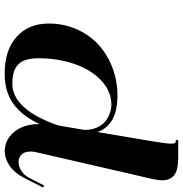

<svg xmlns="http://www.w3.org/2000/svg" viewBox="0 -782 792 832"><g transform="rotate(90 396.0 -366.0)"><path d="M587.4 -742.2H663.6Q717.8 -742.2 739.5 -724.4Q761.2 -706.5 761.2 -673.8Q761.2 -664.1 759.3 -651.1Q757.3 -638.2 755.4 -628.9Q753.4 -619.6 749.3 -602.3Q745.1 -585 743.2 -577.1L639.2 -125Q636.7 -114.7 636.7 -102.1Q636.7 -76.7 649.4 -63.5Q662.1 -50.3 681.6 -50.3Q701.2 -50.3 720.2 -62.5Q739.3 -74.7 750.5 -96.2L784.2 -161.6L792.5 -156.7L749.5 -72.3Q729 -32.2 698.2 -11.5Q667.5 9.3 634.3 9.3Q585.9 9.3 551.8 -31.2Q517.6 -71.8 517.6 -141.6Q502.9 -109.9 485.8 -85.4Q468.8 -61 442.9 -38.1Q417 -15.1 380.6 -2.7Q344.2 9.8 298.8 9.8Q197.8 9.8 139.9 -41.7Q82 -93.3 82 -180.7Q82 -247.1 107.4 -303.7Q132.8 -360.4 175.5 -398.4Q218.3 -436.5 274.9 -457.8Q331.5 -479 394 -479Q521.5 -479 552.2 -392.6L593.3 -636.7Q602.5 -692.4 602.5 -711.9Q602.5 -726.1 598.9 -729.2Q595.2 -732.4 586.4 -732.4H585.9ZM543 -335.9Q543 -366.2 532.7 -389.6Q522.5 -413.1 505.9 -426.3Q489.3 -439.5 470.7 -446Q452.1 -452.6 433.6 -452.6Q376 -452.6 329.3 -409.2Q282.7 -365.7 257.6 -293.5Q232.4 -221.2 232.4 -135.3Q232.4 -75.7 258.5 -49.6Q284.7 -23.4 341.8 -23.4Q447.3 -23.4 514.6 -197.8Q523.9 -220.2 525.9 -235.4Z"/></g></svg>

Font: QumpellkaNo12
Style: Regular
Weight: 500
Designer: gluk (gluksza@wp.pl)
Foundry: gluk (gluksza@wp.pl)
Version: Version 00.480